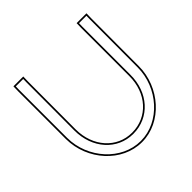

<svg xmlns="http://www.w3.org/2000/svg" viewBox="-188 -918 1117 1117"><g transform="rotate(-45 370.5 -359.5)"><path d="M69.5 -700V-306C70.5 -131 207.5 20 369.5 20C370 20 370.6 20 371.1 20C533.4 20 669.5 -133.6 669.5 -306L670.5 -699L671.5 -739H590.5L589.5 -700V-306C590.5 -163 495.5 -60 369.5 -60C368.9 -60 368.3 -60 367.7 -60C243.6 -60 149.5 -163.7 149.5 -306L150.5 -699L151.5 -739H70.5ZM79.5 -699.9 80.2 -729H141.2L140.5 -699.1L139.5 -306C139.5 -159.3 237.3 -50 367.7 -50C368.3 -50 369.1 -50 369.5 -50C501.7 -50 600.5 -158.6 599.5 -306V-699.9L600.2 -729H661.2L660.5 -699.1L659.5 -306C659.5 -138.3 526.9 10 371.1 10C370.5 10 370.1 10 369.5 10C213.9 10 80.5 -135.9 79.5 -306Z"/></g></svg>

Font: Nordica Advanced
Style: RegularOL
Weight: 300
Version: Version 1.07